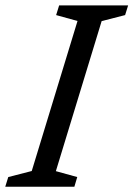

<svg xmlns="http://www.w3.org/2000/svg" viewBox="-39 -712 508 732"><path d="M256.5 -632 175 -654.5 186.5 -691.5H449.5L438 -654.5L348.5 -631.5L174 -59.5L255.5 -37L244.5 0H-19L-7.5 -37L82 -60Z"/></svg>

Font: Newsreader 11pt
Style: Italic
Weight: 400
Italic angle: -17°
Version: Version 1.003